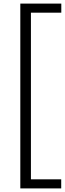

<svg xmlns="http://www.w3.org/2000/svg" viewBox="-20 -828 361 1068"><path d="M93 220V-808H321V-757.5H152V169.5H320.5V220Z"/></svg>

Font: Encode Sans Semi Condensed Light
Style: Regular
Weight: 300
Width: 4
Designer: Multiple Designers
Foundry: Impallari Type
Version: Version 2.000